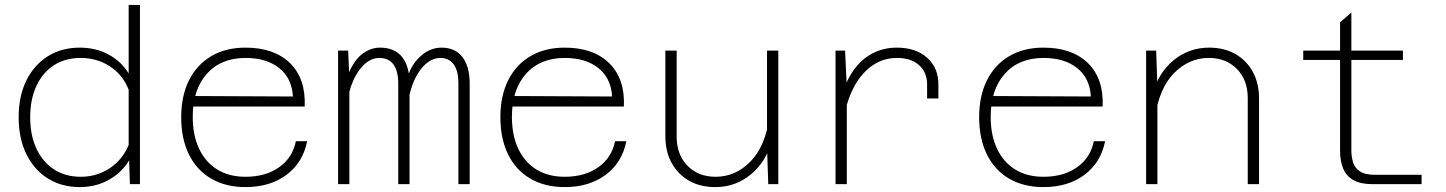

<svg xmlns="http://www.w3.org/2000/svg" viewBox="-20 -750 5890 782"><path d="M305 -556Q370 -556 422 -528Q474 -500 504 -451V-730H550V0H509L506 -97Q477 -48 424 -18Q371 12 305 12Q231 12 175 -23Q119 -58 87.5 -122Q56 -186 56 -272Q56 -359 87.5 -422.5Q119 -486 175 -521Q231 -556 305 -556ZM309 -30Q374 -30 426.5 -64.5Q479 -99 504 -160V-385Q479 -447 426.5 -480.5Q374 -514 309 -514Q246 -514 200 -484.5Q154 -455 128.5 -400.5Q103 -346 103 -272Q103 -199 128.5 -144.5Q154 -90 200 -60Q246 -30 309 -30Z M980 12Q899 12 840 -22.5Q781 -57 749.5 -121Q718 -185 718 -273Q718 -359 749.5 -422.5Q781 -486 840 -521Q899 -556 980 -556Q1097 -556 1161.5 -492.5Q1226 -429 1221 -316H755V-359L1173 -357Q1169 -431 1117.5 -472.5Q1066 -514 980 -514Q880 -514 822.5 -449.5Q765 -385 765 -274Q765 -199 791 -144Q817 -89 865 -59.5Q913 -30 980 -30Q1062 -30 1117 -69Q1172 -108 1185 -175H1231Q1214 -88 1147 -38Q1080 12 980 12Z M1847 0V-411Q1847 -461 1828 -487.5Q1809 -514 1774 -514Q1723 -514 1684 -454Q1645 -394 1634 -278L1626 -372Q1637 -462 1680.5 -509Q1724 -556 1778 -556Q1834 -556 1863.5 -517.5Q1893 -479 1893 -410V0ZM1357 0V-544H1398L1403 -433V0ZM1602 0V-411Q1602 -461 1582.5 -487.5Q1563 -514 1525 -514Q1475 -514 1436 -454Q1397 -394 1386 -278L1381 -372Q1389 -432 1410 -473Q1431 -514 1462 -535Q1493 -556 1528 -556Q1587 -556 1617.5 -518Q1648 -480 1648 -410V0Z M2280 12Q2199 12 2140 -22.5Q2081 -57 2049.5 -121Q2018 -185 2018 -273Q2018 -359 2049.5 -422.5Q2081 -486 2140 -521Q2199 -556 2280 -556Q2397 -556 2461.5 -492.5Q2526 -429 2521 -316H2055V-359L2473 -357Q2469 -431 2417.5 -472.5Q2366 -514 2280 -514Q2180 -514 2122.5 -449.5Q2065 -385 2065 -274Q2065 -199 2091 -144Q2117 -89 2165 -59.5Q2213 -30 2280 -30Q2362 -30 2417 -69Q2472 -108 2485 -175H2531Q2514 -88 2447 -38Q2380 12 2280 12Z M2736 -544V-194Q2736 -120 2780 -75Q2824 -30 2895 -30Q2975 -30 3036 -91.5Q3097 -153 3114 -274L3125 -180Q3100 -90 3037.5 -39Q2975 12 2893 12Q2832 12 2786.5 -14Q2741 -40 2715.5 -86.5Q2690 -133 2690 -195V-544ZM3150 -544V0H3109L3104 -149V-544Z M3756 -349V-406Q3756 -455 3723.5 -484.5Q3691 -514 3633 -514Q3554 -514 3496.5 -451Q3439 -388 3417 -272L3404 -345Q3422 -414 3454.5 -461Q3487 -508 3532.5 -532Q3578 -556 3633 -556Q3710 -556 3756 -515Q3802 -474 3802 -406V-349ZM3383 0V-544H3422L3429 -394V0Z M4230 12Q4149 12 4090 -22.5Q4031 -57 3999.5 -121Q3968 -185 3968 -273Q3968 -359 3999.5 -422.5Q4031 -486 4090 -521Q4149 -556 4230 -556Q4347 -556 4411.5 -492.5Q4476 -429 4471 -316H4005V-359L4423 -357Q4419 -431 4367.5 -472.5Q4316 -514 4230 -514Q4130 -514 4072.5 -449.5Q4015 -385 4015 -274Q4015 -199 4041 -144Q4067 -89 4115 -59.5Q4163 -30 4230 -30Q4312 -30 4367 -69Q4422 -108 4435 -175H4481Q4464 -88 4397 -38Q4330 12 4230 12Z M5062 0V-350Q5062 -424 5018 -469Q4974 -514 4903 -514Q4823 -514 4762 -452.5Q4701 -391 4684 -270L4673 -364Q4698 -454 4760.5 -505Q4823 -556 4905 -556Q4966 -556 5011.5 -530Q5057 -504 5082.5 -457.5Q5108 -411 5108 -349V0ZM4648 0V-544H4689L4694 -395V0Z M5570 0Q5523 0 5494 -15.5Q5465 -31 5451.5 -61.5Q5438 -92 5438 -136V-659L5484 -699V-136Q5484 -113 5490.5 -90Q5497 -67 5518 -52.5Q5539 -38 5581 -38H5770V0ZM5288 -506V-544H5694V-506Z"/></svg>

Font: Azeret Mono Thin Thin
Style: Regular
Weight: 250
Version: Version 1.002